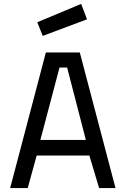

<svg xmlns="http://www.w3.org/2000/svg" viewBox="-20 -964 644 984"><path d="M215 -695H389L572 0H488L438 -167H168L122 0H32ZM187 -247H420L324 -618H285ZM396 -944 426 -865 199 -780 171 -850Z"/></svg>

Font: Panefresco 500wt
Style: Regular
Weight: 700
Foundry: Campivisivi & Chank Co
Version: Version 1.001